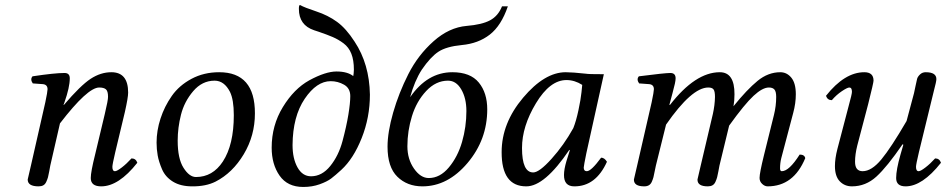

<svg xmlns="http://www.w3.org/2000/svg" viewBox="-20 -723 3720 755"><path d="M433.1 -124Q421.9 -76.2 421.9 -66.9Q421.9 -49.8 432.1 -49.8Q439.9 -49.8 459 -64.5Q478 -79.1 497.1 -100.1Q514.2 -100.1 520 -83Q446.8 9.8 377.9 9.8Q336.9 9.8 336.9 -22.9Q336.9 -46.9 354 -115.2L392.1 -274.9Q405.3 -330.1 404.8 -342.8Q404.8 -364.7 396.5 -371.8Q388.2 -378.9 370.1 -378.9Q324.2 -378.9 215.8 -237.8L177.7 -71.8Q176.3 -64.5 173.6 -49.3Q170.9 -34.2 168.7 -26.1Q166.5 -18.1 162.1 -8.3Q157.7 1.5 150.4 5.6Q143.1 9.8 131.8 9.8Q88.9 9.8 88.9 -17.1Q88.9 -19 101.6 -71.8L158.2 -320.8Q167 -362.8 167 -372.1Q167 -390.1 148.9 -392.1L108.9 -395Q97.7 -411.1 107.9 -422.9Q194.8 -436 233.9 -436Q254.4 -436 254.4 -415Q254.4 -379.9 233.4 -320.3L230 -311L231 -310.1Q296.9 -387.2 336.4 -413.1Q376 -439 418 -439Q483.9 -439 483.9 -358.9Q483.9 -339.8 471.2 -283.2Z M678.7 -169.9Q678.7 -99.1 701.7 -63Q724.6 -26.9 750.5 -26.9Q816.4 -26.9 856.4 -87.9Q899.4 -153.8 899.4 -270Q899.4 -331.1 884.3 -361.8Q861.8 -405.8 823.7 -405.8Q774.9 -405.8 739.7 -364.5Q704.6 -323.2 691.7 -272Q678.7 -220.7 678.7 -169.9ZM595.7 -162.1Q595.7 -209 611.1 -256.6Q626.5 -304.2 655.5 -345.7Q684.6 -387.2 733.2 -413.1Q781.7 -439 841.8 -439Q982.9 -439 982.4 -276.9Q982.4 -189.9 938.5 -116.5Q894.5 -43 827.6 -8.8Q789.6 10.3 735.4 9.8Q690.4 9.8 660.4 -8.5Q630.4 -26.9 617.4 -56.9Q604.5 -86.9 600.1 -111.6Q595.7 -136.2 595.7 -162.1Z M1357.4 -345.2Q1357.4 -376 1333 -389.9Q1308.6 -403.8 1280.3 -403.8Q1225.1 -403.8 1178.2 -334.5Q1131.3 -265.1 1130.4 -152.8Q1130.4 -99.6 1149.9 -64.7Q1169.4 -29.8 1203.1 -29.8Q1246.1 -29.8 1278.8 -70.3Q1311.5 -110.8 1326.9 -168.5Q1342.3 -226.1 1349.9 -272.2Q1357.4 -318.4 1357.4 -345.2ZM1369.1 -423.8Q1371.1 -432.6 1371.6 -449.2Q1371.6 -486.3 1361.6 -511.7Q1351.6 -537.1 1331.1 -552.5Q1310.5 -567.9 1288.3 -577.4Q1266.1 -586.9 1234.4 -597.7Q1221.2 -602.1 1215.3 -604Q1155.3 -624 1155.3 -688Q1155.3 -703.1 1159.2 -703.1H1160.2Q1177.2 -693.4 1223.4 -678.2Q1269.5 -663.1 1305.4 -637Q1341.3 -610.8 1374.5 -559.1Q1432.6 -471.2 1434.6 -351.1Q1434.6 -261.2 1402.3 -180.2Q1370.1 -99.1 1322.3 -55.2Q1298.3 -33.2 1282.2 -21Q1266.1 -8.8 1236.8 1.7Q1207.5 12.2 1172.4 12.2Q1110.4 12.2 1079.3 -32.5Q1048.3 -77.1 1048.3 -142.1Q1048.3 -230 1092.3 -302Q1136.2 -374 1196.3 -407.2Q1260.3 -441.9 1303.2 -441.9Q1346.2 -441.9 1369.1 -423.8Z M1896 -293Q1896 -173.8 1818.4 -82Q1740.7 9.8 1641.1 9.8Q1581.1 9.8 1542.5 -28.1Q1503.9 -65.9 1503.9 -146Q1503.9 -203.1 1525.9 -280Q1547.9 -356.9 1585.9 -431.9Q1624 -506.8 1685.1 -561Q1746.1 -615.2 1814.9 -621.1Q1875 -626 1907 -643.1Q1939 -660.2 1954.1 -698.2H1977.1Q1951.2 -622.1 1906 -586.9Q1860.8 -551.8 1795.9 -545.9Q1734.9 -540 1703.9 -519.5Q1672.9 -499 1638.7 -449.2Q1609.9 -404.3 1592.8 -340.8Q1660.6 -439 1758.8 -439Q1829.6 -439 1862.8 -398.4Q1896 -357.9 1896 -293ZM1666 -22.9Q1710 -22.9 1744.9 -64.5Q1779.8 -106 1796.9 -165Q1814 -224.1 1814 -286.1Q1814 -336.9 1793.9 -371.3Q1773.9 -405.8 1741.7 -405.8Q1693.8 -405.8 1655.8 -365Q1617.7 -324.2 1599.9 -266.1Q1582 -208 1582 -147.9Q1582 -97.2 1607.9 -60.1Q1633.8 -22.9 1666 -22.9Z M2284.7 -433.1Q2292.5 -431.2 2354.5 -431.2L2285.6 -120.1Q2275.9 -72.3 2275.4 -64Q2275.4 -49.8 2287.6 -49.8Q2304.7 -49.8 2343.8 -103Q2356.9 -103 2366.7 -86.9Q2322.8 10.3 2238.3 9.8Q2197.3 9.8 2197.8 -35.2Q2197.8 -57.1 2207.5 -89.8L2220.7 -131.8L2218.8 -133.8Q2121.6 10.3 2049.3 9.8Q1952.1 9.8 1952.6 -125Q1952.6 -238.8 2037.1 -338.9Q2121.6 -439 2204.6 -439Q2230.5 -439 2284.7 -433.1ZM2234.4 -219.2Q2245.6 -247.1 2254.6 -289.6Q2263.7 -332 2266.6 -360.4L2269.5 -389.2Q2239.7 -408.2 2207.5 -408.2Q2142.6 -408.2 2087.6 -317.1Q2032.7 -226.1 2032.7 -141.1Q2032.7 -44.9 2076.7 -44.9Q2100.6 -44.9 2148.9 -98.6Q2197.3 -152.3 2234.4 -219.2Z M2542.5 -320.8Q2551.3 -362.8 2551.3 -372.1Q2551.3 -390.1 2533.2 -392.1L2493.2 -395Q2481.9 -411.1 2492.2 -422.9Q2594.2 -436 2616.2 -436Q2636.7 -436 2636.7 -415Q2636.7 -407.2 2633.8 -393.8Q2630.9 -380.4 2624.3 -356Q2617.7 -331.5 2614.7 -320.3L2612.3 -311L2614.3 -310.1Q2714.4 -439 2810.5 -439Q2868.7 -439 2868.2 -352.1Q2868.2 -326.2 2864.3 -305.2Q2917.5 -371.1 2959 -405Q3000.5 -439 3048.3 -439Q3074.2 -439 3091.8 -417.5Q3109.4 -396 3109.4 -352.1Q3109.4 -316.9 3099.1 -278.8L3052.2 -101.1Q3047.4 -82 3047.4 -61Q3047.4 -49.8 3054.2 -49.8Q3083 -49.8 3124.5 -115.2Q3143.6 -115.2 3146.5 -101.1Q3100.6 9.8 2998.5 9.8Q2987.3 9.8 2977.1 0.2Q2966.8 -9.3 2966.8 -23.4Q2966.8 -42.5 2984.4 -113.8L3023.4 -271Q3032.2 -306.2 3032.2 -341.8Q3032.2 -362.8 3025.4 -370.8Q3018.6 -378.9 3003.4 -378.9Q2978.5 -378.9 2943.4 -346.4Q2908.2 -314 2847.2 -229L2809.1 -71.8Q2807.6 -64.5 2804.9 -49.3Q2802.2 -34.2 2800 -26.1Q2797.9 -18.1 2793.5 -8.3Q2789.1 1.5 2781.7 5.6Q2774.4 9.8 2763.2 9.8Q2722.2 9.8 2722.7 -17.1Q2722.7 -18.6 2735.4 -71.8L2783.2 -274.9Q2791 -310.1 2791.5 -341.8Q2791.5 -363.8 2785.9 -371.3Q2780.3 -378.9 2765.1 -378.9Q2700.2 -378.9 2599.1 -232.9L2559.1 -71.8Q2557.1 -64 2554.4 -49.3Q2551.8 -34.7 2549.6 -26.4Q2547.4 -18.1 2543.2 -8.5Q2539.1 1 2531.7 5.4Q2524.4 9.8 2513.2 9.8Q2472.2 9.8 2472.7 -17.1Q2472.7 -19 2485.4 -71.8Z M3648.9 -352.1 3593.3 -124Q3582 -76.2 3582 -66.9Q3582 -49.8 3592.3 -49.8Q3600.1 -49.8 3619.1 -64.5Q3638.2 -79.1 3657.2 -100.1Q3674.3 -100.1 3680.2 -83Q3606.9 9.8 3541 9.8Q3503.9 9.8 3503.9 -22.9Q3503.9 -55.2 3521 -115.2L3532.2 -153.8L3529.3 -155.8Q3468.3 -66.9 3426.3 -28.6Q3384.3 9.8 3330.1 9.8Q3301.3 9.8 3282.2 -10Q3263.2 -29.8 3263.2 -69.8Q3263.2 -99.6 3272.9 -137.2L3316.9 -305.2Q3330.1 -353 3330.1 -361.8Q3330.1 -378.9 3319.8 -378.9Q3312 -378.9 3290.5 -364.5Q3269 -350.1 3251 -329.1Q3233.9 -329.1 3228 -346.2Q3301.3 -439 3378.9 -439Q3415 -439 3415 -405.8Q3415 -397.9 3394 -314L3351.1 -150.9Q3342.3 -115.7 3342.3 -86.9Q3342.3 -49.8 3372.1 -49.8Q3407.2 -49.8 3445.6 -95.9Q3483.9 -142.1 3544.9 -247.1L3574.2 -356.9Q3576.2 -364.7 3580.1 -384.8Q3584 -404.8 3586.4 -413.3Q3588.9 -421.9 3597.9 -430.4Q3606.9 -439 3620.1 -439Q3662.1 -439 3662.1 -412.1Q3662.1 -407.2 3659.7 -396Q3657.2 -384.8 3653.6 -371.3Q3649.9 -357.9 3648.9 -352.1Z"/></svg>

Font: Linux Libertine
Style: Italic
Weight: 400
Italic angle: -12°
Designer: Philipp H. Poll
Foundry: Philipp H. Poll
Version: Version 5.1.6 ; ttfautohint (v0.9)